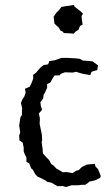

<svg xmlns="http://www.w3.org/2000/svg" viewBox="-20 -739 438 770"><path d="M245 11 231 7 211 8 197 0 187 -6 169 -10 163 -15 139 -27 130 -31 121 -41 112 -58 105 -64 97 -84 86 -90V-107L79 -121L75 -132V-147L71 -167L58 -176L57 -196L61 -208L57 -236L62 -269L68 -278V-296L69 -305L64 -326L69 -339L78 -353L83 -368L80 -383L99 -391L106 -405L113 -423V-439L124 -447L137 -462L141 -467L155 -478L173 -481L178 -494L198 -497L205 -499L227 -507H247L283 -505L300 -503L313 -496L331 -495L351 -493L373 -477L370 -458L347 -451L342 -438L312 -443L285 -451L272 -448L240 -449L224 -443L219 -437L198 -436L190 -423L182 -408L169 -402V-387L161 -369L155 -359L153 -344L142 -329L144 -312L149 -299L136 -284L140 -264L139 -242L146 -208L148 -197L149 -176L147 -169L151 -141L152 -124L168 -106L177 -97L185 -82L196 -74L206 -63L210 -61L232 -48L246 -49L271 -45L285 -54L296 -57L308 -69L328 -79L360 -82L363 -71L373 -61L384 -34L382 -26L359 -15L339 -11L332 -5L322 2H308L294 4H267ZM275 -604 264 -605 246 -606H236L232 -612L223 -616L215 -629L206 -637L198 -645L197 -657L195 -672L202 -682L206 -688L217 -699L226 -711L247 -715L257 -716L277 -719L279 -712L290 -704L299 -697L305 -692L313 -684L307 -675L308 -663L310 -649L311 -640L301 -635L295 -620L284 -613Z"/></svg>

Font: Winky Rough Light
Style: Regular
Weight: 300
Designer: Simon Atzbach
Foundry: typofactur
Version: Version 1.206; ttfautohint (v1.8.4.7-5d5b)